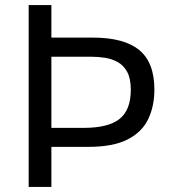

<svg xmlns="http://www.w3.org/2000/svg" viewBox="-20 -733 667 753"><path d="M92.5 0V-713H181.5V-585.5H344.5Q466.5 -585.5 526 -536.8Q585.5 -488 585.5 -381.5Q585.5 -316.5 561.2 -265.8Q537 -215 480.2 -186Q423.5 -157 325.5 -157H181.5V0ZM338.5 -510.5H181.5V-231.5H308.5Q404.5 -231.5 448.8 -266.5Q493 -301.5 493 -381Q493 -425 478.8 -451Q464.5 -477 441.2 -489.8Q418 -502.5 391 -506.5Q364 -510.5 338.5 -510.5Z"/></svg>

Font: Heraclito
Style: Regular
Weight: 400
Designer: Kostas Bartsokas (font) & Cristiano Sobral (main changes)
Foundry: Kostas Bartsokas (font) & Cristiano Sobral (main changes)
Version: Version 1.00;July 8, 2020;FontCreator 13.0.0.2655 64-bit